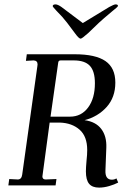

<svg xmlns="http://www.w3.org/2000/svg" viewBox="-20 -844 603 874"><path d="M371 -64Q371 -80 374 -114Q377 -140 377 -161Q377 -223 342.5 -253.5Q308 -284 253 -286H206L173 -41Q173 -27 188 -27L237 -29L233 0H18L22 -29L61 -27Q78 -27 81 -49L150 -542L151 -551Q151 -568 133 -569L98 -567L102 -597H320Q415 -597 460 -566Q505 -535 505 -468Q505 -401 465.5 -357Q426 -313 365 -297Q416 -290 441 -257Q466 -224 464 -172L460 -69Q459 -47 466.5 -36.5Q474 -26 489 -26Q501 -26 510 -32L518 -13Q501 -4 477 3Q453 10 431 10Q400 10 385.5 -7.5Q371 -25 371 -64ZM412 -465Q412 -520 389 -544.5Q366 -569 316 -569H256Q246 -569 245 -559L210 -313H299Q350 -313 381 -354.5Q412 -396 412 -465ZM321 -693 285 -741Q266 -766 236 -796Q220 -813 220 -816Q220 -824 233 -824Q243 -824 260 -812L357 -739L477 -812Q499 -824 506 -824Q517 -824 517 -817Q517 -813 490 -792Q447 -756 431 -741L381 -693Q353 -668 347 -668Q339 -668 321 -693Z"/></svg>

Font: Unna
Style: Italic
Weight: 400
Italic angle: -8.05°
Designer: Jorge de Buen Unna
Foundry: Omnibus-Type
Version: Version 2.008